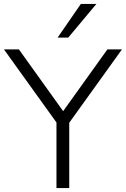

<svg xmlns="http://www.w3.org/2000/svg" viewBox="-21 -956 640 976"><path d="M266 0V-366L280 -314L-1 -705H75L305 -384H295L525 -705H599L318 -314L331 -366V0ZM272 -765 390 -936H469L326 -765Z"/></svg>

Font: Nunito Sans 10pt Light
Style: Regular
Weight: 300
Designer: Vernon Adams
Foundry: Vernon Adams
Version: Version 3.101;gftools[0.9.27]